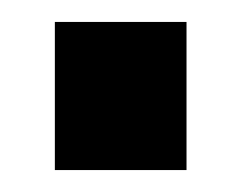

<svg xmlns="http://www.w3.org/2000/svg" viewBox="-20 -155 220 175"><path d="M150 0H30V-135H150Z"/></svg>

Font: Gemunu Libre ExtraLight ExtraBold
Style: Regular
Weight: 800
Version: Version 1.100